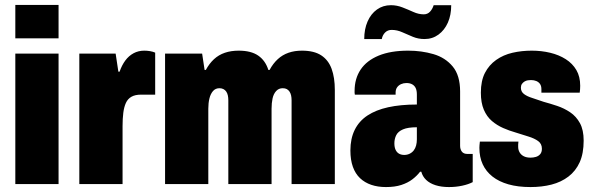

<svg xmlns="http://www.w3.org/2000/svg" viewBox="-20 -745 2407 777"><path d="M42 -590V-725H217V-590ZM42 0V-528H217V0Z M301 0V-528H448L459 -455H464Q473 -481 487 -500Q501 -519 520.5 -529.5Q540 -540 564 -540Q576 -540 587.5 -538Q599 -536 608 -532V-362H551Q527 -362 512 -353.5Q497 -345 489.5 -328.5Q482 -312 479 -288.5Q476 -265 476 -235V0Z M648 0V-528H798L808 -462H813Q827 -488 846 -505.5Q865 -523 890 -531.5Q915 -540 946 -540Q996 -540 1025 -520Q1054 -500 1066 -462H1071Q1085 -488 1104 -505.5Q1123 -523 1147.5 -531.5Q1172 -540 1202 -540Q1251 -540 1280 -521Q1309 -502 1322 -466.5Q1335 -431 1335 -381V0H1160V-339Q1160 -350 1158 -359Q1156 -368 1151.5 -374.5Q1147 -381 1140.5 -384.5Q1134 -388 1124 -388Q1108 -388 1097.5 -376.5Q1087 -365 1083 -346.5Q1079 -328 1079 -305V0H904V-339Q904 -350 902 -359Q900 -368 895.5 -374.5Q891 -381 884 -384.5Q877 -388 868 -388Q852 -388 842 -376.5Q832 -365 827.5 -346.5Q823 -328 823 -305V0Z M1542 12Q1509 12 1482.5 3Q1456 -6 1437 -24Q1418 -42 1408 -70Q1398 -98 1398 -136Q1398 -184 1415.5 -219.5Q1433 -255 1467 -277.5Q1501 -300 1551 -311Q1601 -322 1667 -322V-362Q1667 -378 1662.5 -388Q1658 -398 1648.5 -403.5Q1639 -409 1625 -409Q1613 -409 1603 -404.5Q1593 -400 1587 -391.5Q1581 -383 1581 -370V-362H1416Q1415 -366 1415 -369.5Q1415 -373 1415 -377Q1415 -427 1439.5 -463.5Q1464 -500 1512.5 -520Q1561 -540 1632 -540Q1686 -540 1734 -526Q1782 -512 1812 -476Q1842 -440 1842 -375V-155Q1842 -141 1849 -131.5Q1856 -122 1872 -122H1893V-8Q1876 1 1850.5 6.5Q1825 12 1797 12Q1766 12 1742.5 4.5Q1719 -3 1704.5 -17Q1690 -31 1685 -50H1680Q1667 -33 1648.5 -19Q1630 -5 1604 3.5Q1578 12 1542 12ZM1616 -118Q1628 -118 1638 -123Q1648 -128 1654.5 -136.5Q1661 -145 1664 -156.5Q1667 -168 1667 -181V-230Q1631 -230 1611 -221.5Q1591 -213 1583.5 -198Q1576 -183 1576 -165Q1576 -149 1581 -138.5Q1586 -128 1595 -123Q1604 -118 1616 -118ZM1454 -587Q1454 -627 1467.5 -658Q1481 -689 1505.5 -706.5Q1530 -724 1562 -724Q1586 -724 1609 -715Q1632 -706 1653 -696.5Q1674 -687 1695 -687Q1710 -687 1720 -697.5Q1730 -708 1735 -724H1806Q1806 -684 1792.5 -653.5Q1779 -623 1754.5 -605Q1730 -587 1698 -587Q1673 -587 1651 -596Q1629 -605 1608 -614.5Q1587 -624 1565 -624Q1549 -624 1538.5 -613.5Q1528 -603 1525 -587Z M2127 12Q2076 12 2037.5 1Q1999 -10 1973 -30.5Q1947 -51 1933.5 -80Q1920 -109 1920 -147Q1920 -150 1920.5 -157.5Q1921 -165 1922 -172H2078Q2077 -164 2077 -160Q2077 -156 2077 -151Q2077 -138 2083 -128Q2089 -118 2100 -112.5Q2111 -107 2127 -107Q2138 -107 2148.5 -110Q2159 -113 2166 -121Q2173 -129 2173 -143Q2173 -163 2158 -174Q2143 -185 2118.5 -192.5Q2094 -200 2066 -209Q2041 -216 2016 -227Q1991 -238 1970.5 -255.5Q1950 -273 1938 -301Q1926 -329 1926 -370Q1926 -418 1942.5 -450Q1959 -482 1988 -502.5Q2017 -523 2054 -531.5Q2091 -540 2132 -540Q2171 -540 2206.5 -531.5Q2242 -523 2269.5 -505.5Q2297 -488 2312.5 -461.5Q2328 -435 2328 -398Q2328 -392 2327.5 -384Q2327 -376 2326 -370H2171V-384Q2171 -397 2165.5 -405Q2160 -413 2150.5 -417Q2141 -421 2129 -421Q2123 -421 2116 -420Q2109 -419 2102.5 -415Q2096 -411 2092 -405Q2088 -399 2088 -390Q2088 -374 2100.5 -364.5Q2113 -355 2134 -348.5Q2155 -342 2180 -333Q2206 -326 2234.5 -316.5Q2263 -307 2287.5 -290.5Q2312 -274 2327 -246.5Q2342 -219 2342 -176Q2342 -124 2326 -88.5Q2310 -53 2280.5 -30.5Q2251 -8 2212 2Q2173 12 2127 12Z"/></svg>

Font: Archivo Condensed Black
Style: Regular
Weight: 900
Width: 3
Designer: Hector Gatti
Foundry: Omnibus-Type
Version: Version 2.001